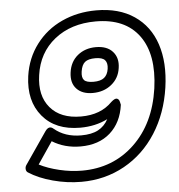

<svg xmlns="http://www.w3.org/2000/svg" viewBox="-54 -786 812 871"><g transform="rotate(-5 352.0 -350.5)"><path d="M39.1 -63 139.2 -209Q157.2 -234.4 176.8 -216.8Q225.6 -175.8 298.8 -175.8Q347.2 -175.8 376.7 -191.7Q406.2 -207.5 422.9 -238.8Q367.2 -210.9 297.9 -210.9Q185.5 -210.9 126.5 -281.7Q67.4 -352.5 83 -464.8Q94.7 -545.9 141.4 -607.7Q188 -669.4 259.3 -702.1Q330.6 -734.9 416 -734.9Q519 -734.9 588.6 -687.7Q658.2 -640.6 686.3 -555.9Q714.4 -471.2 698.2 -358.9Q681.2 -242.7 624.3 -153.6Q567.4 -64.5 478.5 -15.1Q389.6 34.2 282.2 34.2Q217.3 34.2 152.6 16.8Q87.9 -0.5 43 -29.8Q35.6 -34.7 34.7 -44.7Q33.7 -54.7 39.1 -63ZM95.2 -61Q133.8 -41 186.3 -28.6Q238.8 -16.1 289.1 -16.1Q430.7 -16.1 527.8 -108.4Q625 -200.7 647.9 -358.9Q669.4 -512.7 606.2 -598.9Q543 -685.1 409.2 -685.1Q296.4 -685.1 221.7 -625.5Q147 -565.9 132.8 -464.8Q119.1 -372.1 166 -316.7Q212.9 -261.2 306.2 -261.2Q396 -261.2 448.2 -314.9Q466.3 -331.1 475.6 -327.4Q484.9 -323.7 487.3 -311.5L490.2 -298.8Q479.5 -218.3 427.5 -172.1Q375.5 -126 292 -126Q219.7 -126 163.1 -161.1ZM275.9 -463.9Q282.2 -512.7 316.4 -540.8Q350.6 -568.8 399.9 -568.8Q450.7 -568.8 476.3 -540Q502 -511.2 495.1 -465.8Q488.8 -419.4 453.6 -391.1Q418.5 -362.8 368.2 -362.8Q320.3 -362.8 294.9 -389.9Q269.5 -417 275.9 -463.9ZM326.2 -463.9Q322.3 -437 333.3 -425Q344.2 -413.1 376 -413.1Q408.7 -413.1 424.8 -426.3Q440.9 -439.5 444.8 -465.8Q448.7 -492.2 437 -505.6Q425.3 -519 393.1 -519Q360.8 -519 345.7 -506.6Q330.6 -494.1 326.2 -463.9Z"/></g></svg>

Font: Trueno ExtraBold Outline
Style: Italic
Weight: 800
Width: 6
Designer: Julieta Ulanovsky
Foundry: Julieta Ulanovsky
Version: Version 3.001b | FøM Fix